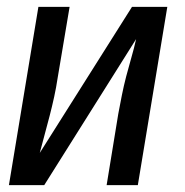

<svg xmlns="http://www.w3.org/2000/svg" viewBox="-20 -540 540 560"><path d="M6 0 92 -520H183L148 -312Q144 -285 138 -257.5Q132 -230 125 -203Q118 -176 110.5 -148.5Q103 -121 96 -94L365 -520H468L382 0H291L325 -208Q330 -235 335.5 -262.5Q341 -290 348 -317Q355 -344 363 -371.5Q371 -399 377 -426L109 0Z"/></svg>

Font: Iosevka SS04 Medium Oblique
Style: Regular
Weight: 500
Italic angle: -9°
Monospace: yes
Designer: Belleve Invis
Foundry: Belleve Invis
Version: Version 19.0.0; ttfautohint (v1.8.4)